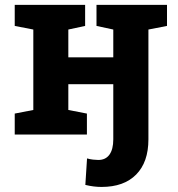

<svg xmlns="http://www.w3.org/2000/svg" viewBox="-20 -548 723 782"><path d="M393.6 213.4Q377.4 213.4 361.6 211.4Q345.7 209.5 327.6 205.1L334.5 97.2Q345.7 100.6 359.1 102.1Q372.6 103.5 380.4 103.5Q410.2 103.5 425.8 81.8Q441.4 60.1 441.4 19.5V-205.1H258.3V-100.1L334 -85.4V0H40V-85.4L115.7 -100.1V-427.7L40 -442.4V-528.3H258.3H326.7V-442.4L258.3 -427.7V-314.5H441.4V-427.7L373 -442.4V-528.3H584.5H660.2V-442.4L584.5 -427.7V19.5Q584.5 112.3 534.7 162.8Q484.9 213.4 393.6 213.4Z"/></svg>

Font: Roboto Slab LO
Style: Bold
Weight: 700
Designer: Google
Version: Version 2.000